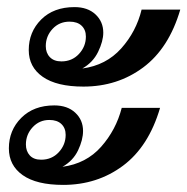

<svg xmlns="http://www.w3.org/2000/svg" viewBox="-20 -533 528 541"><path d="M190 -513Q227 -513 249 -492.5Q271 -472 271 -441Q271 -417 256.5 -387Q242 -357 212 -340Q279 -349 321.5 -396.5Q364 -444 379 -506H488Q456 -397 383.5 -343Q311 -289 215 -289Q140 -289 100.5 -316.5Q61 -344 61 -392Q61 -443 96 -478Q131 -513 190 -513ZM153 -360Q183 -360 202.5 -381Q222 -402 222 -430Q222 -449 210 -460.5Q198 -472 176 -472Q147 -472 128 -451.5Q109 -431 109 -403Q109 -384 120.5 -372Q132 -360 153 -360ZM133 -236Q170 -236 192 -215.5Q214 -195 214 -164Q214 -139 200 -109.5Q186 -80 156 -63Q223 -72 265 -119.5Q307 -167 323 -229H431Q399 -120 326.5 -66Q254 -12 158 -12Q83 -12 44 -39.5Q5 -67 5 -115Q5 -166 40 -201Q75 -236 133 -236ZM96 -83Q126 -83 145.5 -104Q165 -125 165 -153Q165 -172 153 -183.5Q141 -195 119 -195Q91 -195 72 -174.5Q53 -154 53 -126Q53 -107 64 -95Q75 -83 96 -83Z"/></svg>

Font: Taviraj ExtraBold
Style: Italic
Weight: 800
Italic angle: -12°
Designer: Katatrad Team
Foundry: CadsonDemak
Version: Version 1.001